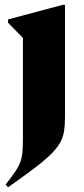

<svg xmlns="http://www.w3.org/2000/svg" viewBox="-20 -547 348 796"><path d="M75 -390Q67 -398.5 51.8 -413.5Q36.5 -428.5 13.5 -452.5V-466.5L240 -527H249.5V-61Q249.5 -28 245.5 -2.8Q241.5 22.5 228.8 45.2Q216 68 190.2 93.2Q164.5 118.5 121.5 151Q78.5 183.5 13.5 229.5L3.5 218Q28.5 186.5 43 164.8Q57.5 143 64.2 124.5Q71 106 73 84.5Q75 63 75 32Z"/></svg>

Font: Newsreader 72pt
Style: Bold
Weight: 700
Designer: Hugues Gentile
Foundry: Production Type
Version: Version 1.003; ttfautohint (v1.8.3)